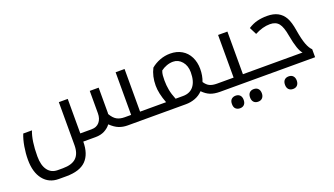

<svg xmlns="http://www.w3.org/2000/svg" viewBox="-65 -988 2993 1721"><g transform="rotate(-20 1431.5 -127.5)"><path d="M1011.2 0Q966.3 0 928.5 -14.9Q890.6 -29.8 850.1 -68.8Q827.1 -38.1 790.5 -19Q753.9 0 704.1 0H586.9Q586.9 118.2 526.9 179.2Q466.8 240.2 337.9 240.2H266.1Q173.3 240.2 119.1 171.9Q64.9 103.5 64.9 -16.1Q64.9 -77.6 75.7 -140.9Q86.4 -204.1 106 -252H189Q154.8 -165.5 154.8 -16.1Q154.8 69.3 189 115.7Q223.1 162.1 285.2 162.1H334Q420.9 162.1 461.4 122.6Q502 83 502 2.9V-407.2H586.9V-78.1H694.8Q743.2 -78.1 770 -110.1Q796.9 -142.1 796.9 -193.8V-407.2H881.8V-167L880.9 -155.8Q905.8 -112.3 936 -95.2Q966.3 -78.1 1011.2 -78.1H1071.8V-484.9H1157.2V-78.1H1291Q1295.9 -78.1 1295.9 -74.2V-4.9Q1295.9 0 1291 0Z M1281.2 0Q1276.4 0 1276.4 -4.9V-74.2Q1276.4 -78.1 1281.2 -78.1H1405.3Q1368.2 -174.8 1368.2 -249Q1368.2 -338.4 1404.3 -408.2Q1440.9 -439 1488.3 -457Q1535.6 -475.1 1586.9 -475.1Q1649.4 -475.1 1696.8 -447.5Q1744.1 -419.9 1769.5 -369.1Q1794.9 -318.4 1794.9 -253.9Q1794.9 -189.9 1773.9 -136.2Q1795.4 -103.5 1822 -90.8Q1848.6 -78.1 1892.1 -78.1H1897Q1902.3 -78.1 1902.3 -74.2V-4.9Q1902.3 0 1897 0H1892.1Q1838.9 0 1801.3 -14.6Q1763.7 -29.3 1729 -64.9Q1697.3 -31.7 1655 -15.9Q1612.8 0 1566.9 0ZM1458 -266.1Q1458 -219.7 1466.3 -175Q1474.6 -130.4 1496.1 -78.1H1566.9Q1633.8 -78.1 1669.4 -123.5Q1705.1 -168.9 1705.1 -254.9Q1705.1 -317.9 1670.7 -357.9Q1636.2 -397.9 1586.9 -397.9Q1555.2 -397.9 1524.7 -386.7Q1494.1 -375.5 1470.2 -356.9Q1461.9 -335.9 1460 -314.2Q1458 -292.5 1458 -266.1Z M1887.2 0Q1882.3 0 1882.3 -4.9V-74.2Q1882.3 -78.1 1887.2 -78.1H2049.3V-484.9H2138.2V-78.1H2288.1Q2293 -78.1 2293 -74.2V-4.9Q2293 0 2288.1 0ZM2010.3 200.2Q1986.8 200.2 1970.5 186Q1954.1 171.9 1954.1 140.1Q1954.1 108.4 1970.5 94.2Q1986.8 80.1 2010.3 80.1Q2035.6 80.1 2050.8 95.5Q2065.9 110.8 2065.9 140.1Q2065.9 168.9 2051 184.6Q2036.1 200.2 2010.3 200.2ZM2183.1 200.2Q2157.2 200.2 2142.1 184.6Q2127 168.9 2127 140.1Q2127 111.3 2141.8 95.7Q2156.7 80.1 2183.1 80.1Q2210 80.1 2224.6 96.4Q2239.3 112.8 2239.3 140.1Q2239.3 167.5 2224.6 183.8Q2210 200.2 2183.1 200.2Z M2278.3 0Q2273.4 0 2273.4 -4.9V-74.2Q2273.4 -78.1 2278.3 -78.1H2707Q2670.4 -114.7 2644 -261.2Q2629.4 -347.7 2601.6 -382.3Q2573.7 -417 2518.1 -417Q2448.7 -417 2373 -377L2338.4 -445.8Q2381.3 -473.6 2425 -484.4Q2468.8 -495.1 2519 -495.1Q2580.1 -495.1 2621.1 -473.1Q2662.1 -451.2 2686.3 -408Q2710.4 -364.7 2723.1 -284.2Q2737.8 -194.8 2756.1 -146.2Q2774.4 -97.7 2798.3 -76.2V0ZM2516.1 200.2Q2490.2 200.2 2475.1 184.6Q2460 168.9 2460 140.1Q2460 111.3 2474.9 95.7Q2489.7 80.1 2516.1 80.1Q2543 80.1 2557.6 96.4Q2572.3 112.8 2572.3 140.1Q2572.3 167.5 2557.6 183.8Q2543 200.2 2516.1 200.2Z"/></g></svg>

Font: Noto Kufi Arabic
Style: Regular
Weight: 400
Designer: Monotype Design team
Foundry: Monotype Imaging Inc.
Version: Version 1.02